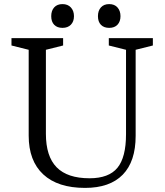

<svg xmlns="http://www.w3.org/2000/svg" viewBox="-20 -906 805 937"><path d="M595 -663V-251Q595 -138 553 -87Q511 -36 417 -36Q309 -36 256.5 -89.5Q204 -143 204 -253V-663L288 -684V-720H36V-684L120 -663V-244Q120 -121 191 -55Q262 11 395 11Q516 11 579 -53.5Q642 -118 642 -243V-663L726 -684V-720H511V-684ZM230 -827Q230 -800 244.5 -785Q259 -770 285 -770Q311 -770 326 -785.5Q341 -801 341 -827Q341 -853 326 -869.5Q311 -886 285 -886Q259 -886 244.5 -870Q230 -854 230 -827ZM458 -827Q458 -800 472.5 -785Q487 -770 513 -770Q539 -770 553.5 -785.5Q568 -801 568 -827Q568 -853 553.5 -869.5Q539 -886 513 -886Q487 -886 472.5 -870Q458 -854 458 -827Z"/></svg>

Font: GradeGX
Style: Regular
Weight: 100
Width: 1
Designer: Adam Twardoch
Foundry: Adam Twardoch
Version: Version 2.002; DEVELOPMENT